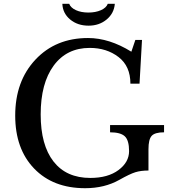

<svg xmlns="http://www.w3.org/2000/svg" viewBox="-20 -980 910 1010"><path d="M428 10Q259 10 159.5 -93.5Q60 -197 60 -372Q60 -553 166.5 -666.5Q273 -780 443 -780Q555 -780 671 -708L692 -770H727L714 -540H666Q666 -632 603.5 -680Q541 -728 452 -728Q331 -728 262.5 -635Q194 -542 194 -378Q194 -217 261.5 -130.5Q329 -44 455 -44Q548 -44 603.5 -85.5Q659 -127 659 -185Q659 -242 636.5 -263Q614 -284 559 -284V-322H843V-284Q795 -284 778 -265.5Q761 -247 761 -195V-83Q721 -83 692 -74Q663 -65 608 -34Q530 10 428 10ZM547 -960H584Q580 -910 541 -877.5Q502 -845 446 -845Q388 -845 349 -877.5Q310 -910 308 -960H344Q352 -939 379.5 -926.5Q407 -914 445 -914Q483 -914 511 -926.5Q539 -939 547 -960Z"/></svg>

Font: Libre Baskerville
Style: Regular
Weight: 400
Designer: Pablo Impallari, Rodrigo Fuenzalida
Foundry: Pablo Impallari, Rodrigo Fuenzalida
Version: Version 1.000